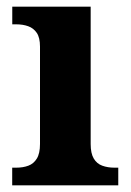

<svg xmlns="http://www.w3.org/2000/svg" viewBox="-20 -556 392 576"><path d="M16.6 0V-53H29Q49.3 -53 65.2 -59Q81.1 -64.9 90.5 -80.3Q100 -95.7 100 -124.1V-416.1Q100 -443.2 90.3 -457.4Q80.5 -471.7 64.6 -477.3Q48.7 -483 29 -483H16.8V-536H252V-123.9Q252 -95.8 261.3 -80.3Q270.5 -64.8 286.9 -58.9Q303.3 -53 323 -53H334.8V0Z"/></svg>

Font: Noto Serif Khmer
Style: Regular
Weight: 400
Designer: Danh Hong and the Monotype Design Team
Foundry: Monotype Imaging Inc.
Version: Version 2.003